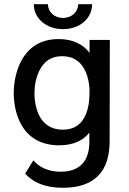

<svg xmlns="http://www.w3.org/2000/svg" viewBox="-20 -698 609 909"><path d="M278 -560C358 -560 416 -611 416 -678H350C350 -641 319 -613 278 -613C238 -613 207 -641 207 -678H140C140 -611 199 -560 278 -560ZM404 -509V-448C374 -487 327 -513 258 -513C172 -513 109 -474 73 -394C55 -354 45 -304 45 -258C45 -215 53 -167 72 -125C108 -47 174 -10 260 -10C333 -10 377 -37 403 -70V-26C403 68 354 115 267 115C208 115 163 92 138 61L99 124C136 165 192 191 278 191C432 191 499 109 499 -29L500 -509ZM389 -163C369 -110 332 -84 277 -84C222 -84 184 -111 163 -156C150 -185 143 -221 143 -256C143 -290 150 -330 166 -363C188 -407 221 -432 274 -432C329 -432 366 -405 387 -355C396 -333 402 -306 404 -276L403 -238C402 -213 398 -187 389 -163Z"/></svg>

Font: Arthouse Owned Medium
Style: Regular
Weight: 500
Designer: Jeremy Tribby
Foundry: Tribby Type
Version: Version 1.000;PS 001.000;hotconv 1.0.88;makeotf.lib2.5.64775